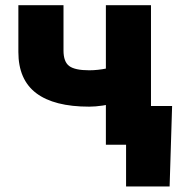

<svg xmlns="http://www.w3.org/2000/svg" viewBox="-20 -542 666 719"><path d="M314 -142.6Q182.6 -142.6 115.7 -193.1Q48.8 -243.7 48.8 -347.2V-522.5H217.8V-353Q217.8 -310.5 239.3 -294.7Q260.7 -278.8 314 -278.8Q346.2 -278.8 380.4 -285.9Q414.6 -293 456.1 -307.1V-170.9Q442.4 -164.6 417.5 -157.7Q392.6 -150.9 364.7 -146.7Q336.9 -142.6 314 -142.6ZM376.5 0V-522.5H545.4V0ZM452.1 156.2V0H407.7V-145H624.5L615.2 156.2Z"/></svg>

Font: Inter 28pt ExtraBold
Style: Regular
Weight: 800
Designer: Rasmus Andersson
Foundry: rsms
Version: Version 4.001;git-66647c0bb